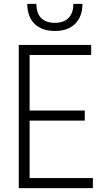

<svg xmlns="http://www.w3.org/2000/svg" viewBox="-20 -972 537 992"><path d="M264 -812Q196 -812 158.5 -849Q121 -886 121 -952H168Q168 -904 192.5 -879Q217 -854 264 -854Q309 -854 334 -879Q359 -904 359 -952H406Q406 -887 368.5 -849.5Q331 -812 264 -812ZM77 -740H451V-688H133V-401H418V-349H133V-52H460V0H77Z"/></svg>

Font: Encode Sans Compressed
Style: Light
Weight: 300
Designer: Pablo Impallari, Andres Torresi
Foundry: Pablo Impallari, Andres Torresi
Version: Version 1.000; ttfautohint (v1.00) -l 8 -r 50 -G 200 -x 14 -